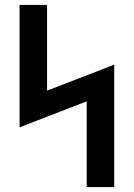

<svg xmlns="http://www.w3.org/2000/svg" viewBox="-20 -755 540 775"><path d="M330 0V-346L59 -241V-735H170V-389L441 -494V0Z"/></svg>

Font: Iosevka SS18
Style: Bold
Weight: 700
Monospace: yes
Designer: Belleve Invis
Foundry: Belleve Invis
Version: Version 25.1.1; ttfautohint (v1.8.4)